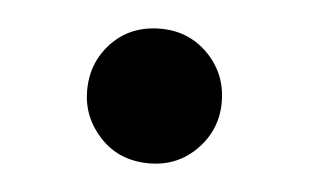

<svg xmlns="http://www.w3.org/2000/svg" viewBox="-28 -197 392 243"><g transform="rotate(5 167.5 -75.5)"><path d="M168 10Q130 10 106 -15.5Q82 -41 82 -75Q82 -111 106 -136Q130 -161 168 -161Q204 -161 228.5 -136Q253 -111 253 -75Q253 -40 228.5 -15Q204 10 168 10Z"/></g></svg>

Font: Be Vietnam Pro
Style: Bold
Weight: 700
Designer: Lam Bao, Tony Le, Vietanh Nguyen
Foundry: Yellow Type Foundry
Version: Version 1.002; ttfautohint (v1.8.3)